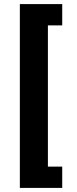

<svg xmlns="http://www.w3.org/2000/svg" viewBox="-20 -780 374 938"><path d="M77 138V-760H284V-656H214V34H284V138Z"/></svg>

Font: IBM Plex Sans Arabic
Style: Bold
Weight: 700
Designer: Mike Abbink, Paul van der Laan, Pieter van Rosmalen, Wael Morcos, Khajak Apelian
Foundry: Bold Monday
Version: Version 1.2